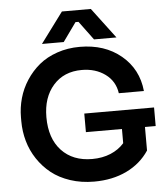

<svg xmlns="http://www.w3.org/2000/svg" viewBox="-63 -1016 957 1091"><g transform="rotate(-5 416.0 -470.5)"><path d="M326.2 -786.1H202.1L331.1 -960H496.1L627 -786.1H499L419.9 -893.1H402.8ZM430.2 19Q356.9 19 294.2 -1.7Q231.4 -22.5 186.5 -58.3Q141.6 -94.2 109.9 -142.1Q78.1 -189.9 62.5 -245.1Q46.9 -300.3 46.9 -358.9V-380.9Q46.9 -436.5 62 -490Q77.1 -543.5 107.9 -590.8Q138.7 -638.2 181.6 -673.8Q224.6 -709.5 284.7 -730.2Q344.7 -751 414.1 -751Q556.2 -751 649.9 -672.9Q743.7 -594.7 755.9 -469.2H612.8Q603 -538.6 547.6 -578.9Q492.2 -619.1 414.1 -619.1Q312 -619.1 251.5 -550.5Q190.9 -481.9 190.9 -369.1Q190.9 -247.6 255.4 -178.7Q319.8 -109.9 430.2 -109.9Q488.3 -109.9 535.2 -129.4Q582 -148.9 612.8 -184.1V-265.1H407.2V-371.1H805.2V-265.1H744.1V-130.9Q696.8 -59.1 615.7 -20Q534.7 19 430.2 19Z"/></g></svg>

Font: Sora SemiBold
Style: Regular
Weight: 600
Designer: Jonathan Barnbrook, Julián Moncada
Foundry: Barnbrook Fonts
Version: Version 2.000